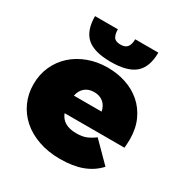

<svg xmlns="http://www.w3.org/2000/svg" viewBox="-178 -906 1011 1056"><g transform="rotate(30 328.0 -378.5)"><path d="M417 -330Q410 -365 387 -384Q364 -403 329 -403Q294 -403 271 -384Q248 -365 241 -330ZM348 10Q273 10 211.5 -11.5Q150 -33 107 -71Q64 -109 40.5 -161Q17 -213 17 -274Q17 -336 40.5 -388Q64 -440 105.5 -477.5Q147 -515 204 -536Q261 -557 327 -557Q388 -557 442.5 -539Q497 -521 538.5 -485Q580 -449 604 -396Q628 -343 628 -274Q628 -262 627 -247.5Q626 -233 625 -221H245Q269 -157 355 -157Q393 -157 417.5 -167Q442 -177 469 -197L587 -78Q547 -34 488.5 -12Q430 10 348 10ZM323 -592Q217 -592 170 -634Q123 -676 123 -767H268Q268 -736 279 -718.5Q290 -701 322 -701Q353 -701 365.5 -718.5Q378 -736 378 -767H525Q525 -676 477 -634Q429 -592 323 -592Z"/></g></svg>

Font: Montserrat-Alt1 Black
Style: Regular
Weight: 900
Designer: Differentunic
Foundry: Differentunic
Version: Version 7.222